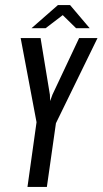

<svg xmlns="http://www.w3.org/2000/svg" viewBox="-20 -742 407 762"><path d="M89 0 125 -257 62 -591H141L178 -366L179 -341L188 -366L294 -591H367L202 -253L166 0ZM105 -630 210 -722H258L336 -630H282L229 -682L161 -630Z"/></svg>

Font: Alumni Sans Medium
Style: Italic
Weight: 500
Italic angle: -8°
Designer: Robert E. Leuschke
Foundry: Robert E. Leuschke
Version: Version 1.016